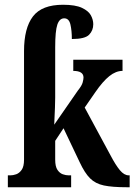

<svg xmlns="http://www.w3.org/2000/svg" viewBox="-20 -787 565 807"><path d="M13 0V-50H24Q35 -50 48 -54.5Q61 -59 71 -73Q81 -87 81 -116V-572Q81 -669 118.5 -718Q156 -767 245 -767Q297 -767 324.5 -754Q352 -741 362 -722.5Q372 -704 372 -685Q372 -659 354.5 -641Q337 -623 282 -623Q282 -658 276 -684Q270 -710 250 -710Q230 -710 221 -683.5Q212 -657 212 -588V-377Q212 -360 211 -335Q210 -310 209 -289Q208 -268 208 -263L307 -406Q324 -427 327.5 -440.5Q331 -454 331 -461Q331 -489 288 -489V-536H495V-489Q467 -489 439.5 -467Q412 -445 381 -400L336 -335L444 -135Q466 -93 484 -71.5Q502 -50 521 -50H525V0H513Q452 0 416.5 -7.5Q381 -15 358.5 -37.5Q336 -60 315 -105L247 -248L212 -195V-116Q212 -87 221.5 -73Q231 -59 244 -54.5Q257 -50 268 -50H279V0Z"/></svg>

Font: Noto Serif ExtraCondensed
Style: Bold
Weight: 700
Width: 2
Designer: Monotype Design Team
Foundry: Monotype Imaging Inc.
Version: Version 2.014; ttfautohint (v1.8.4.7-5d5b)